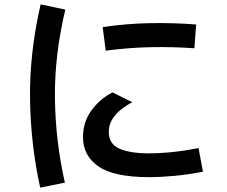

<svg xmlns="http://www.w3.org/2000/svg" viewBox="-20 -801 1040 879"><path d="M277 35 164 58Q120 -141 117.5 -350.5Q115 -560 166 -781L279 -757Q229 -546 231.5 -350.5Q234 -155 277 35ZM464 -569 450 -677Q559 -693 666.5 -695Q774 -697 878 -689L870 -580Q771 -587 670 -585Q569 -583 464 -569ZM662 10Q502 10 431 -39Q360 -88 360 -173Q360 -243 399 -296Q438 -349 495 -378L586 -333Q562 -321 537 -302Q512 -283 495 -256.5Q478 -230 478 -197Q478 -142 526.5 -120.5Q575 -99 660 -99Q713 -99 770.5 -105Q828 -111 889 -123L909 -15Q843 -2 780 4Q717 10 662 10Z"/></svg>

Font: Murecho Medium
Style: Regular
Weight: 500
Designer: Neil Summerour
Foundry: Positype
Version: Version 1.010; ttfautohint (v1.8.3)